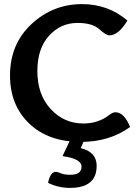

<svg xmlns="http://www.w3.org/2000/svg" viewBox="-20 -685 662 936"><path d="M374 6.8Q215.8 6.8 122.3 -82.8Q28.8 -172.4 28.8 -316.9Q28.8 -470.2 133.5 -567.6Q238.3 -665 379.9 -665Q506.8 -665 601.1 -585Q558.1 -512.7 512.7 -512.7Q497.1 -512.7 463.6 -543Q430.2 -573.2 357.9 -573.2Q275.4 -573.2 218.8 -510.5Q162.1 -447.8 162.1 -338.9Q162.1 -223.6 227.3 -153.3Q292.5 -83 386.2 -83Q460 -83 513.2 -125Q529.3 -137.7 543 -137.7Q585 -137.7 614.3 -65.9Q513.7 6.8 374 6.8ZM321.3 231Q264.2 231 214.4 206.5Q225.1 152.8 252 152.8Q260.7 152.8 277.1 159.9Q293.5 167 323.2 167Q377.4 167 377.4 127.4Q377.4 88.4 284.7 76.2L323.2 -4.9H392.1L373.5 37.1Q451.2 55.7 451.2 123.5Q451.2 231 321.3 231Z"/></svg>

Font: Bainsley
Style: Bold
Weight: 700
Designer: Paul James MIller
Foundry: High-Logic / Made with FontCreator
Version: Version 1.411;March 28, 2021;FontCreator 13.0.0.2683 64-bit